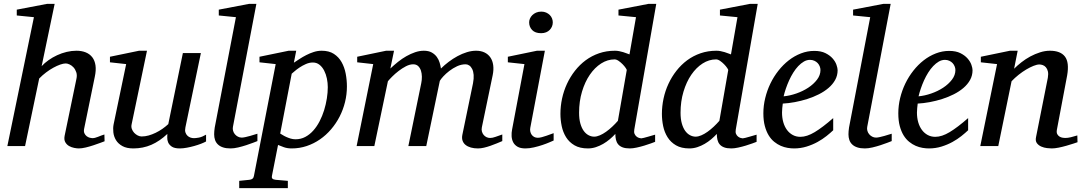

<svg xmlns="http://www.w3.org/2000/svg" viewBox="-20 -757 5607 995"><path d="M522 -24.9Q515.6 -22.5 499.8 -16.6Q483.9 -10.7 464.4 -4.2Q444.8 2.4 424.3 7.3Q403.8 12.2 388.2 12.2Q378.9 12.2 364.7 9.5Q350.6 6.8 338.1 -0.2Q325.7 -7.3 318.4 -20Q311 -32.7 314.9 -53.2L376 -348.1Q380.4 -367.7 375.2 -382.8Q370.1 -397.9 360.8 -408Q351.6 -418 340.3 -423.1Q329.1 -428.2 320.8 -428.2Q309.1 -428.2 292.2 -422.4Q275.4 -416.5 256.6 -406.2Q237.8 -396 218.8 -381.6Q199.7 -367.2 183.1 -350.1L109.9 0H18.1L155.8 -668L66.9 -676.8V-707L223.1 -736.8H263.2L195.8 -414.1Q210.9 -430.7 231.7 -445.3Q252.4 -460 276.1 -470.9Q299.8 -481.9 325.4 -488Q351.1 -494.1 376 -494.1Q403.3 -494.1 424.3 -485.6Q445.3 -477.1 458.3 -460.2Q471.2 -443.4 474.9 -418Q478.5 -392.6 471.2 -358.9L416 -89.8Q413.1 -75.7 417.5 -66.2Q421.9 -56.6 429.4 -51Q437 -45.4 445.3 -43.2Q453.6 -41 458 -41Q471.7 -41 487.8 -47.9Q503.9 -54.7 521 -60.1Z M1047.9 -23.9Q1038.6 -18.6 1022.2 -12.2Q1005.9 -5.9 986.8 -0.5Q967.8 4.9 948 8.5Q928.2 12.2 912.1 12.2Q883.8 12.2 870.1 2.7Q856.4 -6.8 851.3 -19.3Q846.2 -31.7 846.7 -44.4Q847.2 -57.1 847.2 -63Q807.6 -25.4 764.4 -6.6Q721.2 12.2 670.9 12.2Q636.2 12.2 614.3 0Q592.3 -12.2 581.1 -30.8Q569.8 -49.3 567.4 -71.3Q564.9 -93.3 568.8 -112.8L633.8 -424.8L549.8 -434.1V-462.9L700.7 -494.1H741.7L662.1 -112.8Q659.2 -100.1 663.3 -88.6Q667.5 -77.1 675.5 -68.6Q683.6 -60.1 693.8 -54.9Q704.1 -49.8 713.9 -49.8Q731.9 -49.8 750.2 -54.9Q768.6 -60.1 786.6 -68.8Q804.7 -77.6 821.3 -89.1Q837.9 -100.6 852.1 -113.8L927.7 -481.9H1021L940.9 -97.2Q937.5 -81.5 940.9 -71Q944.3 -60.5 951.4 -53.7Q958.5 -46.9 967.5 -43.9Q976.6 -41 984.9 -41Q994.6 -41 1010.7 -43.9Q1026.9 -46.9 1047.9 -59.1Z M1314 -25.9Q1308.1 -23.4 1292 -17.3Q1275.9 -11.2 1255.9 -4.6Q1235.8 2 1214.1 7.1Q1192.4 12.2 1174.8 12.2Q1151.9 12.2 1135.7 6.8Q1119.6 1.5 1109.4 -8.3Q1099.1 -18.1 1094.5 -31.5Q1089.8 -44.9 1089.8 -61Q1089.8 -76.2 1092.8 -96.2L1202.6 -668L1113.8 -676.8V-707L1270 -736.8H1308.6L1187 -99.1Q1185.1 -88.9 1188 -78.9Q1190.9 -68.8 1197.3 -61.3Q1203.6 -53.7 1212.9 -48.8Q1222.2 -43.9 1232.9 -43.9Q1240.2 -43.9 1252.2 -46.6Q1264.2 -49.3 1276.4 -52.7Q1288.6 -56.2 1299.1 -59.6Q1309.6 -63 1314 -64Z M1678.7 -305.2Q1678.7 -327.1 1674.1 -349.9Q1669.4 -372.6 1659.9 -391.1Q1650.4 -409.7 1635.7 -421.4Q1621.1 -433.1 1601.1 -433.1Q1583 -433.1 1564.9 -425Q1546.9 -417 1532 -407Q1517.1 -397 1506.3 -387.5Q1495.6 -377.9 1491.7 -375L1432.1 -64.9Q1436.5 -62.5 1444.6 -57.4Q1452.6 -52.2 1463.4 -47.4Q1474.1 -42.5 1486.3 -38.8Q1498.5 -35.2 1511.7 -35.2Q1539.1 -35.2 1562 -47.4Q1585 -59.6 1603.5 -80.3Q1622.1 -101.1 1636.2 -128.4Q1650.4 -155.8 1659.7 -185.8Q1668.9 -215.8 1673.8 -246.6Q1678.7 -277.3 1678.7 -305.2ZM1777.8 -309.1Q1777.8 -268.1 1768.1 -228.3Q1758.3 -188.5 1740 -152.8Q1721.7 -117.2 1695.8 -86.9Q1669.9 -56.6 1638.2 -34.7Q1606.4 -12.7 1569.3 -0.2Q1532.2 12.2 1491.7 12.2Q1469.2 12.2 1451.2 5.9Q1433.1 -0.5 1420.9 -5.9L1389.2 154.8Q1387.2 163.1 1391.4 168.2Q1395.5 173.3 1408.7 174.8L1471.7 180.2V217.8H1219.7V180.2L1272 174.8Q1293 173.3 1295.9 154.8L1408.7 -424.8L1324.7 -434.1V-462.9L1476.1 -494.1H1515.1L1502.9 -432.1Q1515.6 -440.4 1532 -451.2Q1548.3 -461.9 1566.9 -471.4Q1585.4 -481 1605.7 -487.5Q1626 -494.1 1647 -494.1Q1685.1 -494.1 1710.2 -477.8Q1735.4 -461.4 1750.2 -435.1Q1765.1 -408.7 1771.5 -375.5Q1777.8 -342.3 1777.8 -309.1Z M2583 -25.9Q2570.3 -20.5 2554.4 -13.9Q2538.6 -7.3 2521.7 -1.5Q2504.9 4.4 2488.3 8.3Q2471.7 12.2 2457 12.2Q2436.5 12.2 2420.2 7.6Q2403.8 2.9 2392.8 -5.9Q2381.8 -14.6 2377.2 -27.8Q2372.6 -41 2376 -58.1L2431.2 -325.2Q2436 -350.1 2434.6 -368.7Q2433.1 -387.2 2427 -399.4Q2420.9 -411.6 2411.9 -417.7Q2402.8 -423.8 2393.1 -423.8Q2370.1 -423.8 2348.4 -413.6Q2326.7 -403.3 2308.6 -389.4Q2290.5 -375.5 2277.3 -361.1Q2264.2 -346.7 2259.3 -337.9L2189 0H2096.2L2163.1 -326.2Q2166.5 -342.3 2166.3 -359.6Q2166 -377 2161.4 -391.1Q2156.7 -405.3 2147 -414.6Q2137.2 -423.8 2121.1 -423.8Q2103.5 -423.8 2083.7 -413.6Q2064 -403.3 2045.7 -389.2Q2027.3 -375 2012.5 -360.1Q1997.6 -345.2 1990.2 -335.9L1919.9 0H1828.1L1914.1 -424.8L1831.1 -434.1V-462.9L1981 -494.1H2022L2002.9 -401.9Q2021.5 -419.4 2042.5 -436.3Q2063.5 -453.1 2085.9 -465.8Q2108.4 -478.5 2131.3 -486.3Q2154.3 -494.1 2176.3 -494.1Q2201.2 -494.1 2217.5 -484.9Q2233.9 -475.6 2243.9 -461.7Q2253.9 -447.8 2258.5 -431.6Q2263.2 -415.5 2265.1 -401.9Q2283.2 -419.9 2305.2 -436.5Q2327.1 -453.1 2351.1 -466.1Q2375 -479 2399.7 -486.6Q2424.3 -494.1 2447.3 -494.1Q2472.2 -494.1 2491 -485.1Q2509.8 -476.1 2521.2 -459.5Q2532.7 -442.9 2535.9 -419.4Q2539.1 -396 2533.2 -367.2L2477.1 -97.2Q2474.6 -85 2477.5 -75Q2480.5 -64.9 2486.6 -57.6Q2492.7 -50.3 2501.5 -46.1Q2510.3 -42 2520 -42Q2532.2 -42 2548.3 -47.9Q2564.5 -53.7 2583 -60.1Z M2849.1 -28.8Q2843.3 -26.4 2827.6 -19.5Q2812 -12.7 2791 -5.6Q2770 1.5 2746.8 6.8Q2723.6 12.2 2703.1 12.2Q2677.2 12.2 2662.1 3.4Q2647 -5.4 2639.6 -19.5Q2632.3 -33.7 2631.3 -51.3Q2630.4 -68.8 2633.8 -85.9L2697.8 -424.8L2611.8 -434.1V-462.9L2762.7 -494.1H2803.7L2728 -94.2Q2726.1 -84 2728.3 -74.7Q2730.5 -65.4 2735.6 -58.3Q2740.7 -51.3 2748.8 -47.1Q2756.8 -43 2767.1 -43Q2775.9 -43 2787.8 -46.1Q2799.8 -49.3 2811.8 -53.5Q2823.7 -57.6 2834 -61.5Q2844.2 -65.4 2849.1 -66.9ZM2844.7 -641.1Q2844.7 -629.9 2840.6 -619.9Q2836.4 -609.9 2828.9 -602.1Q2821.3 -594.2 2810.1 -589.6Q2798.8 -585 2784.2 -585Q2753.4 -585 2737.8 -601.3Q2722.2 -617.7 2722.2 -641.1Q2722.2 -650.9 2726.3 -660.6Q2730.5 -670.4 2738.5 -678.5Q2746.6 -686.5 2758.3 -691.7Q2770 -696.8 2785.2 -696.8Q2799.3 -696.8 2810.3 -691.9Q2821.3 -687 2829.1 -679.2Q2836.9 -671.4 2840.8 -661.4Q2844.7 -651.4 2844.7 -641.1Z M3267.1 -85.9Q3264.6 -71.8 3268.6 -63Q3272.5 -54.2 3279.1 -49.1Q3285.6 -43.9 3292.7 -42Q3299.8 -40 3303.2 -40Q3306.6 -40 3317.1 -42.7Q3327.6 -45.4 3339.4 -48.8Q3351.1 -52.2 3361.3 -55.2L3375 -59.1V-22Q3369.1 -19.5 3353.5 -13.9Q3337.9 -8.3 3318.8 -2.4Q3299.8 3.4 3279.5 7.8Q3259.3 12.2 3244.1 12.2Q3221.2 12.2 3206.5 6.6Q3191.9 1 3183.6 -9Q3175.3 -19 3172.1 -32.7Q3168.9 -46.4 3168.9 -63Q3155.8 -48.8 3139.9 -35.4Q3124 -22 3106 -11.5Q3087.9 -1 3067.9 5.6Q3047.9 12.2 3026.9 12.2Q2984.9 12.2 2957.3 -3.9Q2929.7 -20 2913.6 -45.9Q2897.5 -71.8 2890.9 -103.5Q2884.3 -135.3 2884.3 -167Q2884.3 -206.5 2892.8 -246.3Q2901.4 -286.1 2918.2 -322.5Q2935.1 -358.9 2959.5 -390.1Q2983.9 -421.4 3015.1 -444.6Q3046.4 -467.8 3084.7 -481Q3123 -494.1 3167 -494.1Q3178.2 -494.1 3189 -491.9Q3199.7 -489.7 3209.5 -486.8Q3219.2 -483.9 3227.5 -480.5Q3235.8 -477.1 3242.2 -475.1L3275.9 -668L3185.1 -676.8V-707L3339.8 -736.8H3380.9ZM3228 -394Q3228.5 -396 3222.4 -405Q3216.3 -414.1 3206.8 -423.8Q3197.3 -433.6 3186 -441.4Q3174.8 -449.2 3165 -449.2Q3128.4 -449.2 3095.2 -428Q3062 -406.7 3036.6 -369.6Q3011.2 -332.5 2996.1 -282Q2981 -231.4 2981 -172.9Q2981 -140.6 2987.5 -117.2Q2994.1 -93.8 3005.1 -78.6Q3016.1 -63.5 3030.3 -56.2Q3044.4 -48.8 3059.1 -48.8Q3072.8 -48.8 3088.6 -55.7Q3104.5 -62.5 3120.6 -74Q3136.7 -85.4 3152.6 -100.3Q3168.5 -115.2 3182.1 -130.9Z M3793 -85.9Q3790.5 -71.8 3794.4 -63Q3798.3 -54.2 3804.9 -49.1Q3811.5 -43.9 3818.6 -42Q3825.7 -40 3829.1 -40Q3832.5 -40 3843 -42.7Q3853.5 -45.4 3865.2 -48.8Q3877 -52.2 3887.2 -55.2L3900.9 -59.1V-22Q3895 -19.5 3879.4 -13.9Q3863.8 -8.3 3844.7 -2.4Q3825.7 3.4 3805.4 7.8Q3785.2 12.2 3770 12.2Q3747.1 12.2 3732.4 6.6Q3717.8 1 3709.5 -9Q3701.2 -19 3698 -32.7Q3694.8 -46.4 3694.8 -63Q3681.6 -48.8 3665.8 -35.4Q3649.9 -22 3631.8 -11.5Q3613.8 -1 3593.8 5.6Q3573.7 12.2 3552.7 12.2Q3510.7 12.2 3483.2 -3.9Q3455.6 -20 3439.5 -45.9Q3423.3 -71.8 3416.7 -103.5Q3410.2 -135.3 3410.2 -167Q3410.2 -206.5 3418.7 -246.3Q3427.2 -286.1 3444.1 -322.5Q3460.9 -358.9 3485.4 -390.1Q3509.8 -421.4 3541 -444.6Q3572.3 -467.8 3610.6 -481Q3648.9 -494.1 3692.9 -494.1Q3704.1 -494.1 3714.8 -491.9Q3725.6 -489.7 3735.4 -486.8Q3745.1 -483.9 3753.4 -480.5Q3761.7 -477.1 3768.1 -475.1L3801.8 -668L3710.9 -676.8V-707L3865.7 -736.8H3906.7ZM3753.9 -394Q3754.4 -396 3748.3 -405Q3742.2 -414.1 3732.7 -423.8Q3723.1 -433.6 3711.9 -441.4Q3700.7 -449.2 3690.9 -449.2Q3654.3 -449.2 3621.1 -428Q3587.9 -406.7 3562.5 -369.6Q3537.1 -332.5 3522 -282Q3506.8 -231.4 3506.8 -172.9Q3506.8 -140.6 3513.4 -117.2Q3520 -93.8 3531 -78.6Q3542 -63.5 3556.2 -56.2Q3570.3 -48.8 3585 -48.8Q3598.6 -48.8 3614.5 -55.7Q3630.4 -62.5 3646.5 -74Q3662.6 -85.4 3678.5 -100.3Q3694.3 -115.2 3708 -130.9Z M4231.9 -394Q4231.9 -403.8 4228 -413.3Q4224.1 -422.9 4217.3 -430.2Q4210.4 -437.5 4200.2 -442.1Q4189.9 -446.8 4177.7 -446.8Q4161.1 -446.8 4146 -438Q4130.9 -429.2 4116.9 -414.6Q4103 -399.9 4091.1 -380.9Q4079.1 -361.8 4069.6 -340.8Q4060.1 -319.8 4052.7 -298.3Q4045.4 -276.9 4041 -257.8Q4072.8 -260.7 4106.7 -272.5Q4140.6 -284.2 4168.5 -302.5Q4196.3 -320.8 4214.1 -344.2Q4231.9 -367.7 4231.9 -394ZM4320.8 -393.1Q4320.8 -365.7 4308.1 -342.8Q4295.4 -319.8 4273.7 -301.3Q4252 -282.7 4223.4 -268.3Q4194.8 -253.9 4163.3 -243.9Q4131.8 -233.9 4099.1 -227.8Q4066.4 -221.7 4036.6 -220.2Q4035.2 -210.4 4033.9 -196.8Q4032.7 -183.1 4032.7 -173.8Q4032.7 -146.5 4039.3 -123.5Q4045.9 -100.6 4058.3 -83.7Q4070.8 -66.9 4088.4 -57.4Q4106 -47.9 4127.9 -47.9Q4161.6 -47.9 4202.1 -72.3Q4242.7 -96.7 4297.9 -145V-82Q4283.7 -68.4 4263.2 -52Q4242.7 -35.6 4216.6 -21.2Q4190.4 -6.8 4159.7 2.7Q4128.9 12.2 4094.7 12.2Q4079.6 12.2 4061.8 9.3Q4043.9 6.3 4026.4 -1.2Q4008.8 -8.8 3992.4 -22Q3976.1 -35.2 3963.6 -55.4Q3951.2 -75.7 3943.6 -103.8Q3936 -131.8 3936 -169.9Q3936 -209.5 3945.6 -248.8Q3955.1 -288.1 3972.4 -324Q3989.7 -359.9 4014.2 -390.9Q4038.6 -421.9 4067.9 -444.6Q4097.2 -467.3 4130.6 -480.2Q4164.1 -493.2 4199.7 -493.2Q4234.4 -493.2 4257.6 -481.7Q4280.8 -470.2 4294.9 -454.1Q4309.1 -438 4314.9 -420.9Q4320.8 -403.8 4320.8 -393.1Z M4601.1 -25.9Q4595.2 -23.4 4579.1 -17.3Q4563 -11.2 4543 -4.6Q4522.9 2 4501.2 7.1Q4479.5 12.2 4461.9 12.2Q4439 12.2 4422.9 6.8Q4406.7 1.5 4396.5 -8.3Q4386.2 -18.1 4381.6 -31.5Q4377 -44.9 4377 -61Q4377 -76.2 4379.9 -96.2L4489.7 -668L4400.9 -676.8V-707L4557.1 -736.8H4595.7L4474.1 -99.1Q4472.2 -88.9 4475.1 -78.9Q4478 -68.8 4484.4 -61.3Q4490.7 -53.7 4500 -48.8Q4509.3 -43.9 4520 -43.9Q4527.3 -43.9 4539.3 -46.6Q4551.3 -49.3 4563.5 -52.7Q4575.7 -56.2 4586.2 -59.6Q4596.7 -63 4601.1 -64Z M4931.2 -394Q4931.2 -403.8 4927.2 -413.3Q4923.3 -422.9 4916.5 -430.2Q4909.7 -437.5 4899.4 -442.1Q4889.2 -446.8 4877 -446.8Q4860.4 -446.8 4845.2 -438Q4830.1 -429.2 4816.2 -414.6Q4802.2 -399.9 4790.3 -380.9Q4778.3 -361.8 4768.8 -340.8Q4759.3 -319.8 4752 -298.3Q4744.6 -276.9 4740.2 -257.8Q4772 -260.7 4805.9 -272.5Q4839.8 -284.2 4867.7 -302.5Q4895.5 -320.8 4913.3 -344.2Q4931.2 -367.7 4931.2 -394ZM5020 -393.1Q5020 -365.7 5007.3 -342.8Q4994.6 -319.8 4972.9 -301.3Q4951.2 -282.7 4922.6 -268.3Q4894 -253.9 4862.5 -243.9Q4831.1 -233.9 4798.3 -227.8Q4765.6 -221.7 4735.8 -220.2Q4734.4 -210.4 4733.2 -196.8Q4731.9 -183.1 4731.9 -173.8Q4731.9 -146.5 4738.5 -123.5Q4745.1 -100.6 4757.6 -83.7Q4770 -66.9 4787.6 -57.4Q4805.2 -47.9 4827.1 -47.9Q4860.8 -47.9 4901.4 -72.3Q4941.9 -96.7 4997.1 -145V-82Q4982.9 -68.4 4962.4 -52Q4941.9 -35.6 4915.8 -21.2Q4889.6 -6.8 4858.9 2.7Q4828.1 12.2 4793.9 12.2Q4778.8 12.2 4761 9.3Q4743.2 6.3 4725.6 -1.2Q4708 -8.8 4691.7 -22Q4675.3 -35.2 4662.8 -55.4Q4650.4 -75.7 4642.8 -103.8Q4635.3 -131.8 4635.3 -169.9Q4635.3 -209.5 4644.8 -248.8Q4654.3 -288.1 4671.6 -324Q4689 -359.9 4713.4 -390.9Q4737.8 -421.9 4767.1 -444.6Q4796.4 -467.3 4829.8 -480.2Q4863.3 -493.2 4898.9 -493.2Q4933.6 -493.2 4956.8 -481.7Q4980 -470.2 4994.1 -454.1Q5008.3 -438 5014.2 -420.9Q5020 -403.8 5020 -393.1Z M5564 -20Q5557.6 -17.6 5541.7 -12.5Q5525.9 -7.3 5506.3 -1.7Q5486.8 3.9 5466.3 8.1Q5445.8 12.2 5430.2 12.2Q5421.4 12.2 5406 10.5Q5390.6 8.8 5376.5 2.7Q5362.3 -3.4 5353.5 -15.1Q5344.7 -26.9 5349.1 -46.9L5410.2 -354Q5413.6 -374 5410.4 -387.2Q5407.2 -400.4 5400.1 -408.4Q5393.1 -416.5 5383.8 -419.7Q5374.5 -422.9 5366.2 -422.9Q5354 -422.9 5336.2 -415.8Q5318.4 -408.7 5298.6 -397Q5278.8 -385.3 5258.8 -369.4Q5238.8 -353.5 5222.2 -335.9L5153.3 0H5060.1L5147 -424.8L5063 -434.1V-462.9L5213.9 -494.1H5253.9L5235.4 -400.9Q5252 -417.5 5273.4 -434.3Q5294.9 -451.2 5319.3 -464.4Q5343.8 -477.5 5369.9 -485.8Q5396 -494.1 5420.9 -494.1Q5475.6 -494.1 5498.8 -463.9Q5522 -433.6 5510.3 -366.2L5457 -84Q5454.6 -69.8 5459.2 -61.5Q5463.9 -53.2 5471.4 -48.8Q5479 -44.4 5487.3 -43.2Q5495.6 -42 5500 -42Q5513.7 -42 5529.8 -45.9Q5545.9 -49.8 5563 -55.2Z"/></svg>

Font: Charis SIL
Style: Italic
Weight: 400
Italic angle: -11°
Foundry: SIL International
Version: Version 4.112